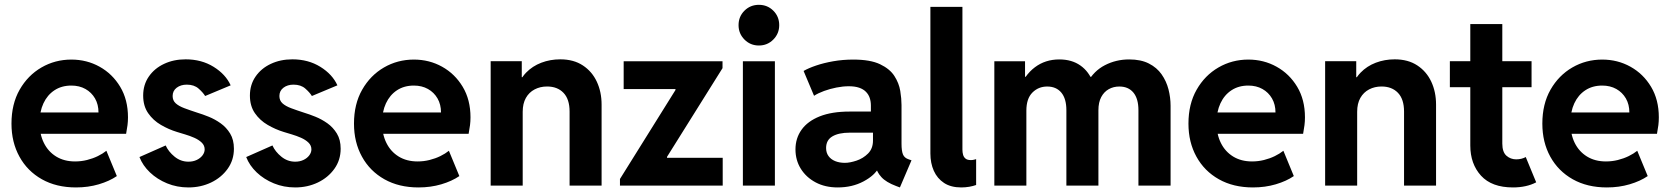

<svg xmlns="http://www.w3.org/2000/svg" viewBox="-20 -781 7031 808"><path d="M299.8 7.8Q217.3 7.8 156.2 -26.6Q95.2 -61 61.8 -121.8Q28.3 -182.6 28.3 -260.7Q28.3 -343.3 62.7 -403.6Q97.2 -463.9 154.5 -497.1Q211.9 -530.3 280.3 -530.3Q345.2 -530.3 399.2 -500.2Q453.1 -470.2 485.8 -415.8Q518.6 -361.3 518.6 -287.1Q518.6 -270 516.6 -254.4Q514.6 -238.8 510.7 -217.8H128.9V-307.6H394.5Q394.5 -341.3 379.9 -366.7Q365.2 -392.1 339.6 -406.5Q314 -420.9 280.3 -420.9Q239.3 -420.9 209.2 -401.1Q179.2 -381.3 162.8 -346.2Q146.5 -311 146.5 -264.6Q146.5 -216.3 164.6 -179.7Q182.6 -143.1 216.3 -122.3Q250 -101.6 295.9 -101.6Q321.8 -101.6 346.2 -107.7Q370.6 -113.8 391.6 -124Q412.6 -134.3 427.7 -146.5L471.7 -40Q440.4 -18.6 395.8 -5.4Q351.1 7.8 299.8 7.8Z M772.9 7.8Q725.1 7.8 683.3 -9.3Q641.6 -26.4 611.1 -55.4Q580.6 -84.5 566.9 -120.1L677.2 -168.9Q689 -142.6 714.8 -121.6Q740.7 -100.6 772.9 -100.6Q792.5 -100.6 807.9 -107.9Q823.2 -115.2 832.3 -127.2Q841.3 -139.2 841.3 -152.3Q841.3 -168.9 828.9 -180.9Q816.4 -192.9 797.6 -201.2Q778.8 -209.5 759 -215.3Q739.3 -221.2 725.1 -225.6Q689.9 -236.3 657.2 -255.4Q624.5 -274.4 603.5 -304.7Q582.5 -335 582.5 -378.9Q582.5 -424.3 606.2 -458.7Q629.9 -493.2 670.4 -512.2Q710.9 -531.3 761.2 -531.3Q828.1 -531.3 878.9 -499.8Q929.7 -468.3 950.7 -421.9L843.3 -377Q834.5 -391.6 815.7 -408.2Q796.9 -424.8 766.1 -424.8Q740.7 -424.8 723.6 -411.9Q706.5 -398.9 706.5 -377Q706.5 -357.9 719.5 -346.2Q732.4 -334.5 755.9 -325.7Q779.3 -316.9 811 -306.6Q832 -300.3 858.2 -289.8Q884.3 -279.3 908.4 -262.2Q932.6 -245.1 948.5 -219Q964.4 -192.9 964.4 -155.3Q964.4 -107.4 938 -70.6Q911.6 -33.7 868.2 -12.9Q824.7 7.8 772.9 7.8Z M1222.2 7.8Q1174.3 7.8 1132.6 -9.3Q1090.8 -26.4 1060.3 -55.4Q1029.8 -84.5 1016.1 -120.1L1126.5 -168.9Q1138.2 -142.6 1164.1 -121.6Q1189.9 -100.6 1222.2 -100.6Q1241.7 -100.6 1257.1 -107.9Q1272.5 -115.2 1281.5 -127.2Q1290.5 -139.2 1290.5 -152.3Q1290.5 -168.9 1278.1 -180.9Q1265.6 -192.9 1246.8 -201.2Q1228 -209.5 1208.3 -215.3Q1188.5 -221.2 1174.3 -225.6Q1139.2 -236.3 1106.4 -255.4Q1073.7 -274.4 1052.7 -304.7Q1031.7 -335 1031.7 -378.9Q1031.7 -424.3 1055.4 -458.7Q1079.1 -493.2 1119.6 -512.2Q1160.2 -531.3 1210.4 -531.3Q1277.3 -531.3 1328.1 -499.8Q1378.9 -468.3 1399.9 -421.9L1292.5 -377Q1283.7 -391.6 1264.9 -408.2Q1246.1 -424.8 1215.3 -424.8Q1189.9 -424.8 1172.9 -411.9Q1155.8 -398.9 1155.8 -377Q1155.8 -357.9 1168.7 -346.2Q1181.6 -334.5 1205.1 -325.7Q1228.5 -316.9 1260.3 -306.6Q1281.3 -300.3 1307.4 -289.8Q1333.5 -279.3 1357.7 -262.2Q1381.8 -245.1 1397.7 -219Q1413.6 -192.9 1413.6 -155.3Q1413.6 -107.4 1387.2 -70.6Q1360.8 -33.7 1317.4 -12.9Q1273.9 7.8 1222.2 7.8Z M1741.2 7.8Q1658.7 7.8 1597.7 -26.6Q1536.6 -61 1503.2 -121.8Q1469.7 -182.6 1469.7 -260.7Q1469.7 -343.3 1504.2 -403.6Q1538.6 -463.9 1595.9 -497.1Q1653.3 -530.3 1721.7 -530.3Q1786.6 -530.3 1840.6 -500.2Q1894.5 -470.2 1927.2 -415.8Q1960 -361.3 1960 -287.1Q1960 -270 1958 -254.4Q1956.1 -238.8 1952.1 -217.8H1570.3V-307.6H1835.9Q1835.9 -341.3 1821.3 -366.7Q1806.6 -392.1 1781 -406.5Q1755.4 -420.9 1721.7 -420.9Q1680.7 -420.9 1650.6 -401.1Q1620.6 -381.3 1604.2 -346.2Q1587.9 -311 1587.9 -264.6Q1587.9 -216.3 1606 -179.7Q1624 -143.1 1657.7 -122.3Q1691.4 -101.6 1737.3 -101.6Q1763.2 -101.6 1787.6 -107.7Q1812 -113.8 1833 -124Q1854 -134.3 1869.1 -146.5L1913.1 -40Q1881.8 -18.6 1837.2 -5.4Q1792.5 7.8 1741.2 7.8Z M2044.9 0V-523.4H2175.8V-456.1H2198.2L2156.3 -406.2Q2167 -447.3 2193.8 -475.1Q2220.7 -502.9 2258.1 -517.1Q2295.4 -531.3 2337.9 -531.3Q2394 -531.3 2432.9 -505.6Q2471.7 -480 2491.7 -437Q2511.7 -394 2511.7 -340.8V0H2377V-311.5Q2377 -363.8 2351.3 -390.4Q2325.7 -417 2282.2 -417Q2253.4 -417 2230 -404.8Q2206.5 -392.6 2193.1 -368.9Q2179.7 -345.2 2179.7 -310.5V0Z M2589 0V-27.8L2822.6 -402.2V-406.1H2604.6V-523.1H3020.6V-494.2L2787 -120.9V-117H3021.4V0Z M3106.3 0V-523.1H3241V0ZM3173.6 -589.5Q3137.7 -589.5 3112.9 -614.6Q3088.1 -639.6 3088.1 -675.1Q3088.1 -711.4 3112.9 -736Q3137.7 -760.7 3173.6 -760.7Q3209.7 -760.7 3234.4 -736Q3259.2 -711.4 3259.2 -675.1Q3259.2 -639.6 3234.4 -614.6Q3209.7 -589.5 3173.6 -589.5Z M3505.4 7.8Q3452.6 7.8 3412.6 -13.4Q3372.6 -34.7 3350.1 -70.8Q3327.6 -106.9 3327.6 -152.3Q3327.6 -199.2 3353.3 -235.1Q3378.9 -271 3429.7 -291.3Q3480.5 -311.5 3555.2 -311.5H3671.4V-222.7H3556.2Q3509.3 -222.7 3482.9 -207Q3456.5 -191.4 3456.5 -158.2Q3456.5 -138.2 3466.6 -124.3Q3476.6 -110.4 3494.6 -103Q3512.7 -95.7 3535.6 -95.7Q3556.6 -95.7 3584.5 -105Q3612.3 -114.3 3633.1 -135Q3653.8 -155.8 3653.8 -189.5V-243.2L3645 -269.5V-336.9Q3645 -354 3640.1 -368.7Q3635.3 -383.3 3624.3 -394.5Q3613.3 -405.8 3595.5 -411.9Q3577.6 -418 3552.2 -418Q3527.3 -418 3500 -412.6Q3472.7 -407.2 3448 -398.2Q3423.3 -389.2 3405.8 -377.9L3361.8 -482.4Q3381.8 -494.1 3414.1 -505.1Q3446.3 -516.1 3486.6 -523.2Q3526.9 -530.3 3570.8 -530.3Q3642.6 -530.3 3683.6 -510.7Q3724.6 -491.2 3743.9 -461.2Q3763.2 -431.2 3768.6 -398.4Q3773.9 -365.7 3773.9 -338.9V-175.8Q3773.9 -146 3780 -131.1Q3786.1 -116.2 3804.2 -110.4L3815.9 -106.4L3767.1 7.8L3751.5 2Q3708.5 -14.2 3689 -35.9Q3669.4 -57.6 3666.5 -79.1L3691.9 -62.5H3648.9L3678.2 -76.2Q3661.6 -43 3614 -17.6Q3566.4 7.8 3505.4 7.8Z M4025.2 7.8Q3981.7 7.8 3953 -11Q3924.3 -29.8 3909.8 -62.2Q3895.4 -94.5 3895.4 -135.1V-752H4030.2V-151.3Q4030.2 -139.6 4033 -129.6Q4035.8 -119.6 4043.4 -113.5Q4050.9 -107.3 4065.5 -107.3Q4072.8 -107.3 4078.2 -108.7Q4083.7 -110 4087.9 -111.2V-2.5Q4075.3 2.1 4058.8 5Q4042.2 7.8 4025.2 7.8Z M4164.5 0V-523.1H4293.7V-457.7H4313.2L4267.7 -403.5Q4291.5 -465.2 4335.3 -498Q4379 -530.9 4438.1 -530.9Q4490.6 -530.9 4526.9 -505.2Q4563.2 -479.5 4580 -433.4L4554 -457.7H4589L4556.3 -433.4Q4582.8 -482.4 4629.7 -506.6Q4676.7 -530.9 4731.8 -530.9Q4781.3 -530.9 4814.9 -513.7Q4848.6 -496.6 4868.5 -468Q4888.5 -439.5 4897.4 -404.9Q4906.2 -370.3 4906.2 -335.7V0H4770.9V-317Q4770.9 -365.6 4749.8 -391.3Q4728.6 -416.9 4690.5 -416.9Q4665.8 -416.9 4645.9 -405.7Q4626.1 -394.6 4614.3 -372.5Q4602.5 -350.3 4602.5 -317V0H4467.7V-317Q4467.7 -365.6 4446.4 -391.3Q4425 -416.9 4386.9 -416.9Q4350.1 -416.9 4324.7 -391.5Q4299.3 -366 4299.3 -315.3V0Z M5252.9 7.8Q5170.4 7.8 5109.4 -26.6Q5048.3 -61 5014.9 -121.8Q4981.4 -182.6 4981.4 -260.7Q4981.4 -343.3 5015.9 -403.6Q5050.3 -463.9 5107.7 -497.1Q5165 -530.3 5233.4 -530.3Q5298.3 -530.3 5352.3 -500.2Q5406.3 -470.2 5439 -415.8Q5471.7 -361.3 5471.7 -287.1Q5471.7 -270 5469.7 -254.4Q5467.8 -238.8 5463.9 -217.8H5082V-307.6H5347.7Q5347.7 -341.3 5333 -366.7Q5318.4 -392.1 5292.7 -406.5Q5267.1 -420.9 5233.4 -420.9Q5192.4 -420.9 5162.4 -401.1Q5132.3 -381.3 5116 -346.2Q5099.6 -311 5099.6 -264.6Q5099.6 -216.3 5117.7 -179.7Q5135.7 -143.1 5169.4 -122.3Q5203.1 -101.6 5249 -101.6Q5274.9 -101.6 5299.3 -107.7Q5323.7 -113.8 5344.7 -124Q5365.7 -134.3 5380.9 -146.5L5424.8 -40Q5393.6 -18.6 5348.9 -5.4Q5304.2 7.8 5252.9 7.8Z M5556.6 0V-523.4H5687.5V-456.1H5710L5668 -406.2Q5678.7 -447.3 5705.6 -475.1Q5732.4 -502.9 5769.8 -517.1Q5807.1 -531.3 5849.6 -531.3Q5905.8 -531.3 5944.6 -505.6Q5983.4 -480 6003.4 -437Q6023.4 -394 6023.4 -340.8V0H5888.7V-311.5Q5888.7 -363.8 5863 -390.4Q5837.4 -417 5793.9 -417Q5765.1 -417 5741.7 -404.8Q5718.3 -392.6 5704.8 -368.9Q5691.4 -345.2 5691.4 -310.5V0Z M6347.2 7.8Q6257.8 7.8 6212.6 -41.7Q6167.5 -91.3 6167.5 -168.9V-679.7H6302.2V-176.8Q6302.2 -141.1 6319.6 -125.7Q6336.9 -110.4 6360.8 -110.4Q6372.1 -110.4 6382.6 -113Q6393.1 -115.7 6400.9 -120.1L6444.8 -13.7Q6424.3 -2.9 6399.7 2.4Q6375 7.8 6347.2 7.8ZM6081.5 -414.1V-523.4H6425.3V-414.1Z M6742.2 7.8Q6659.7 7.8 6598.6 -26.6Q6537.6 -61 6504.1 -121.8Q6470.7 -182.6 6470.7 -260.7Q6470.7 -343.3 6505.1 -403.6Q6539.6 -463.9 6596.9 -497.1Q6654.3 -530.3 6722.7 -530.3Q6787.6 -530.3 6841.6 -500.2Q6895.5 -470.2 6928.2 -415.8Q6960.9 -361.3 6960.9 -287.1Q6960.9 -270 6959 -254.4Q6957 -238.8 6953.1 -217.8H6571.3V-307.6H6836.9Q6836.9 -341.3 6822.3 -366.7Q6807.6 -392.1 6782 -406.5Q6756.3 -420.9 6722.7 -420.9Q6681.6 -420.9 6651.6 -401.1Q6621.6 -381.3 6605.2 -346.2Q6588.9 -311 6588.9 -264.6Q6588.9 -216.3 6606.9 -179.7Q6625 -143.1 6658.7 -122.3Q6692.4 -101.6 6738.3 -101.6Q6764.2 -101.6 6788.6 -107.7Q6813 -113.8 6834 -124Q6855 -134.3 6870.1 -146.5L6914.1 -40Q6882.8 -18.6 6838.1 -5.4Q6793.5 7.8 6742.2 7.8Z"/></svg>

Font: Reddit Sans
Style: Regular
Weight: 400
Designer: Stephen Hutchings
Foundry: Reddit
Version: Version 1.014